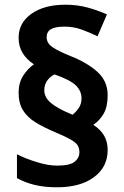

<svg xmlns="http://www.w3.org/2000/svg" viewBox="-20 -785 526 815"><path d="M59 -391Q59 -434 78.5 -464Q98 -494 124 -512Q93 -532 76 -560Q59 -588 59 -625Q59 -688 113.5 -726.5Q168 -765 257 -765Q307 -765 350 -753.5Q393 -742 434 -724L394 -631Q361 -647 326.5 -659.5Q292 -672 254 -672Q214 -672 196 -661Q178 -650 178 -627Q178 -602 202.5 -585Q227 -568 282 -546Q352 -518 394.5 -479Q437 -440 437 -381Q437 -332 420 -302.5Q403 -273 376 -255Q406 -236 421.5 -210Q437 -184 437 -148Q437 -76 379 -33Q321 10 222 10Q169 10 127.5 0Q86 -10 52 -29V-130Q90 -111 137.5 -96.5Q185 -82 222 -82Q277 -82 297 -98.5Q317 -115 317 -139Q317 -156 309.5 -168Q302 -180 280.5 -192.5Q259 -205 216 -223Q166 -244 131 -265.5Q96 -287 77.5 -317Q59 -347 59 -391ZM168 -402Q168 -372 195.5 -348.5Q223 -325 281 -301L288 -298Q302 -309 314 -326Q326 -343 326 -368Q326 -398 303 -421.5Q280 -445 212 -469Q195 -462 181.5 -444.5Q168 -427 168 -402Z"/></svg>

Font: Noto Sans Ol Chiki
Style: Bold
Weight: 700
Designer: Monotype Design Team, Lewis McGuffie
Foundry: Monotype Imaging Inc.
Version: Version 2.003; ttfautohint (v1.8.4.7-5d5b)